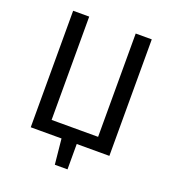

<svg xmlns="http://www.w3.org/2000/svg" viewBox="-149 -803 963 1067"><g transform="rotate(20 332.5 -269.5)"><path d="M565 -689V0H100V-689H195V-78H470V-689ZM243 -78H372V150H297L282 0H243Z"/></g></svg>

Font: Fira Sans Variable
Style: Regular
Weight: 400
Designer: Carrois Corporate & Edenspiekermann AG
Foundry: Carrois Corporate GbR & Edenspiekermann AG
Version: Version 4.202